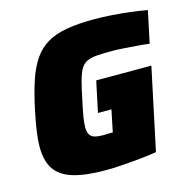

<svg xmlns="http://www.w3.org/2000/svg" viewBox="-104 -798 900 908"><g transform="rotate(-15 346.0 -344.0)"><path d="M302 8Q206 8 146 -10Q86 -28 58 -68.5Q30 -109 30 -179Q30 -214 36.5 -257.5Q43 -301 54 -354Q71 -434 90.5 -492.5Q110 -551 137.5 -590.5Q165 -630 204 -653Q243 -676 299.5 -686Q356 -696 435 -696Q473 -696 518.5 -693Q564 -690 609.5 -684.5Q655 -679 692 -672L659 -516Q629 -520 595 -522.5Q561 -525 531 -527Q501 -529 483 -529Q436 -529 405.5 -527Q375 -525 356 -516Q337 -507 325 -487.5Q313 -468 303.5 -433Q294 -398 283 -344Q273 -298 267.5 -266.5Q262 -235 262 -213Q262 -190 270 -177Q278 -164 294.5 -159.5Q311 -155 338 -155Q342 -155 349.5 -155.5Q357 -156 366 -156Q375 -156 382 -156L404 -263H338L370 -414H640L555 -13Q518 -7 473 -2.5Q428 2 383.5 5Q339 8 302 8Z"/></g></svg>

Font: Saira Thin Black
Style: Italic
Weight: 900
Italic angle: -12°
Version: Version 1.101